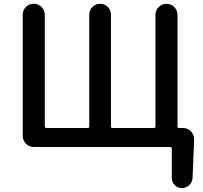

<svg xmlns="http://www.w3.org/2000/svg" viewBox="-20 -753 1040 986"><path d="M891.6 -103.5Q891.6 -95.7 899.4 -95.7H918.9Q943.4 -95.7 960 -79.1Q976.6 -62.5 976.6 -38.1V-24.4L968.8 161.1Q967.8 182.6 951.7 197.8Q935.5 212.9 914.1 212.9Q892.6 212.9 877.4 197.8Q862.3 182.6 862.3 161.1V9.8Q862.3 2 854.5 2H154.3Q130.9 2 113.8 -14.6Q96.7 -31.2 96.7 -55.7V-677.7Q96.7 -701.2 113.3 -717.3Q129.9 -733.4 153.3 -733.4Q176.8 -733.4 193.4 -717.3Q210 -701.2 210 -677.7V-103.5Q210 -95.7 217.8 -95.7H430.7Q438.5 -95.7 438.5 -103.5V-677.7Q438.5 -701.2 454.6 -717.3Q470.7 -733.4 494.1 -733.4Q517.6 -733.4 533.7 -717.3Q549.8 -701.2 549.8 -677.7V-103.5Q549.8 -95.7 557.6 -95.7H770.5Q778.3 -95.7 778.3 -103.5V-676.8Q778.3 -700.2 794.9 -716.8Q811.5 -733.4 835 -733.4Q858.4 -733.4 875 -716.8Q891.6 -700.2 891.6 -676.8Z"/></svg>

Font: Gen Jyuu Gothic Medium
Style: Regular
Weight: 500
Designer: [Source Han Sans]
Ryoko NISHIZUKA  (kana & ideographs); Paul D. Hunt (Latin, Greek & Cyrillic); Wenlong ZHANG  (bopomofo
Version: Version 1.002.20150607